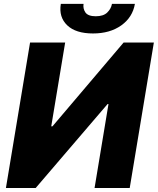

<svg xmlns="http://www.w3.org/2000/svg" viewBox="-20 -940 789 960"><path d="M130.3 -727.3H305.8L236.2 -308.2H242.2L598 -727.3H749.3L628.6 0H452.8L522.4 -419.7H517.8L158.4 0H9.6ZM284.1 -920.5H397.7Q394.2 -896.7 407 -877.8Q420.5 -858.7 458.8 -858.7Q497.2 -858.7 516.3 -877.5Q535.5 -896.3 539.8 -920.5H654.5Q643.1 -853.7 586.6 -813.2Q529.8 -772.7 445 -772.7Q359 -772.7 316.4 -813.2Q273.1 -854.4 284.1 -920.5Z"/></svg>

Font: Inter P Extra Bold
Style: Italic
Weight: 800
Italic angle: 9.39999°
Designer: Rasmus Andersson
Foundry: rsms
Version: Version 3.018;git-588b23468